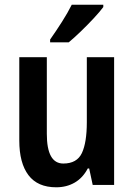

<svg xmlns="http://www.w3.org/2000/svg" viewBox="-20 -786 570 816"><path d="M465 -543V0H374L359 -70H353Q332 -30 297.5 -10Q263 10 219 10Q140 10 101 -41.5Q62 -93 62 -189V-543H179V-217Q179 -91 249 -91Q307 -91 328 -135.5Q349 -180 349 -267V-543ZM419 -756Q405 -737 379 -709Q353 -681 324 -653Q295 -625 272 -606H193V-618Q219 -655 243.5 -693.5Q268 -732 285 -766H419Z"/></svg>

Font: Noto Sans Thai Looped Condensed SemiBold
Style: Regular
Weight: 600
Width: 3
Designer: Sasikarn Vongin, Ben Mitchell
Foundry: The Fontpad Ltd
Version: Version 1.001; ttfautohint (v1.8.4.7-5d5b)